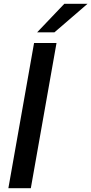

<svg xmlns="http://www.w3.org/2000/svg" viewBox="-20 -989 480 1009"><path d="M142 0H24L159 -763H277ZM266 -819H175L318 -969H440Z"/></svg>

Font: Open Sauce One Medium Italic
Style: Regular
Weight: 500
Italic angle: -10°
Designer: Alfredo Marco Pradil
Foundry: Creative Sauce Fz LLC
Version: Version 1.477